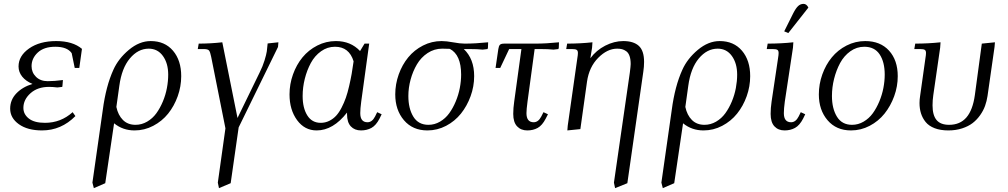

<svg xmlns="http://www.w3.org/2000/svg" viewBox="-20 -663 5179 986"><path d="M32.2 -105Q32.2 -150.4 64.2 -183.6Q96.2 -216.8 147 -231.9Q112.8 -246.1 94 -269.5Q75.2 -293 75.2 -321.8Q75.2 -376 129.4 -414.1Q183.6 -452.1 269 -452.1Q353.5 -452.1 400.9 -412.1L387.2 -314H363.8L348.1 -390.1Q325.2 -422.9 264.2 -422.9Q205.6 -422.9 173.8 -393.1Q142.1 -363.3 142.1 -323.2Q142.1 -291 164.8 -268.6Q187.5 -246.1 225.1 -246.1Q258.8 -246.1 303.2 -252L300.8 -224.1L299.8 -216.8L274.9 -213.9Q249.5 -216.8 231.9 -216.8Q172.9 -216.8 136.5 -184.1Q100.1 -151.4 100.1 -108.9Q100.1 -76.2 128.2 -54.2Q156.2 -32.2 210.9 -32.2Q292.5 -32.2 353 -86.9L367.2 -66.9Q294.4 6.8 195.8 6.8Q121.6 6.8 76.9 -25.1Q32.2 -57.1 32.2 -105Z M454.6 274.9 507.8 -98.1Q523.9 -220.7 562.5 -305.2Q587.9 -361.8 641.8 -407Q695.8 -452.1 753.9 -452.1Q826.2 -452.1 868.4 -402.6Q910.6 -353 910.6 -272Q910.6 -219.2 892.6 -168.7Q874.5 -118.2 843.3 -79.3Q812 -40.5 766.8 -16.8Q721.7 6.8 670.9 6.8Q610.8 6.8 565.9 -29.8L520.5 277.8L461.9 303.2ZM577.6 -113.8Q586.4 -71.8 611.3 -46.9Q636.2 -22 675.8 -22Q707.5 -22 735.6 -38.3Q763.7 -54.7 783 -81.3Q802.2 -107.9 816.4 -141.8Q830.6 -175.8 837.2 -211.2Q843.8 -246.6 843.8 -279.8Q843.8 -337.9 816.7 -375.5Q789.6 -413.1 743.7 -413.1Q689 -413.1 647 -363Q605 -313 592.8 -222.2Z M995.6 -411.1 1000.5 -439Q1061.5 -439 1121.6 -445.8L1199.7 -57.1L1313.5 -291Q1329.6 -323.2 1338.6 -353Q1347.7 -382.8 1350.1 -398.9Q1352.5 -415 1354.5 -439.9L1409.7 -445.8L1407.7 -421.9L1205.6 -8.8L1164.6 277.8L1104.5 303.2L1098.6 274.9L1137.7 -3.9L1064.5 -371.1Q1059.6 -396 1053.5 -403.6Q1047.4 -411.1 1026.4 -411.1Z M1466.8 -178.2Q1466.8 -231 1484.6 -280.8Q1502.4 -330.6 1533.4 -368.4Q1564.5 -406.2 1609.4 -429.2Q1654.3 -452.1 1705.1 -452.1Q1781.2 -452.1 1829.1 -400.9L1852.1 -439H1876L1835 -141.1Q1830.1 -104.5 1830.1 -82Q1830.1 -35.2 1867.2 -35.2Q1891.1 -35.2 1906.2 -64.9L1917 -86.9L1939.9 -76.2L1929.2 -54.2Q1911.1 -19 1887.5 -6.1Q1863.8 6.8 1834 6.8Q1801.3 6.8 1781.7 -13.9Q1762.2 -34.7 1762.2 -76.2V-85Q1690.9 6.8 1606 6.8Q1544.4 6.8 1505.6 -46.1Q1466.8 -99.1 1466.8 -178.2ZM1534.2 -169.9Q1534.2 -108.4 1558.1 -70.3Q1582 -32.2 1627 -32.2Q1650.4 -32.2 1670.7 -42.2Q1690.9 -52.2 1706.1 -68.6Q1721.2 -85 1734.1 -110.1Q1747.1 -135.3 1756.1 -160.9Q1765.1 -186.5 1772.9 -220.7Q1780.8 -254.9 1785.9 -283.4Q1791 -312 1795.9 -348.1Q1772.9 -422.9 1700.2 -422.9Q1661.1 -422.9 1628.7 -399.7Q1596.2 -376.5 1576.2 -339.4Q1556.2 -302.2 1545.2 -258.3Q1534.2 -214.4 1534.2 -169.9Z M2009.8 -178.2Q2009.8 -231 2027.6 -280.8Q2045.4 -330.6 2076.4 -368.4Q2107.4 -406.2 2152.3 -429.2Q2197.3 -452.1 2248 -452.1Q2272 -452.1 2307.1 -445.6Q2342.3 -439 2366.2 -439Q2421.9 -439 2486.8 -445.8L2485.8 -418L2483.9 -411.1L2459 -408.2Q2432.1 -411.1 2390.1 -411.1H2361.8Q2415 -360.8 2415 -272Q2415 -219.2 2396.7 -168.9Q2378.4 -118.7 2347.2 -79.6Q2315.9 -40.5 2270.8 -16.8Q2225.6 6.8 2174.8 6.8Q2099.1 6.8 2054.4 -45.7Q2009.8 -98.1 2009.8 -178.2ZM2077.1 -169.9Q2077.1 -105.5 2102.8 -63.7Q2128.4 -22 2180.2 -22Q2211.9 -22 2239.7 -38.3Q2267.6 -54.7 2286.9 -81.3Q2306.2 -107.9 2320.3 -141.8Q2334.5 -175.8 2341.3 -211.2Q2348.1 -246.6 2348.1 -279.8Q2348.1 -381.8 2290 -412.1Q2275.9 -413.1 2251 -413.1Q2210 -413.1 2176 -390.6Q2142.1 -368.2 2121.1 -332.5Q2100.1 -296.9 2088.6 -254.4Q2077.1 -211.9 2077.1 -169.9Z M2524.9 -314 2539.1 -411.1Q2541.5 -427.2 2547.4 -433.1Q2553.2 -439 2569.8 -439H2730Q2785.6 -439 2850.6 -445.8L2849.6 -418L2847.7 -411.1L2822.8 -408.2Q2795.9 -411.1 2753.9 -411.1H2725.6L2689 -141.1Q2683.6 -100.6 2683.6 -82Q2683.6 -35.2 2720.7 -35.2Q2744.6 -35.2 2759.8 -64.9L2771 -86.9L2793.9 -76.2L2782.7 -54.2Q2764.6 -19 2741.2 -6.1Q2717.8 6.8 2688 6.8Q2655.3 6.8 2635.5 -14.2Q2615.7 -35.2 2615.7 -78.1Q2615.7 -107.9 2620.6 -141.1L2657.7 -411.1H2594.7L2548.8 -314Z M2887.7 -411.1 2892.6 -439Q2959.5 -439 3022.5 -445.8L3020.5 -418L3011.7 -363.8Q3042 -404.8 3088.1 -428.5Q3134.3 -452.1 3180.7 -452.1Q3233.4 -452.1 3260.5 -427.5Q3287.6 -402.8 3287.6 -345.2Q3287.6 -320.3 3283.7 -294.9L3201.7 277.8L3138.7 303.2L3132.8 274.9L3214.4 -290Q3218.8 -324.2 3218.8 -334Q3218.8 -358.9 3212.9 -375.5Q3207 -392.1 3196 -399.9Q3185.1 -407.7 3174.3 -410.4Q3163.6 -413.1 3149.4 -413.1Q3098.6 -413.1 3052 -366Q3005.4 -318.8 2994.6 -244.1L2960.4 0L2893.6 6.8L2895.5 -17.1L2944.8 -363.8Q2947.8 -380.9 2947.8 -391.1Q2947.8 -402.8 2941.4 -407Q2935.1 -411.1 2917.5 -411.1Z M3376.5 274.9 3429.7 -98.1Q3445.8 -220.7 3484.4 -305.2Q3509.8 -361.8 3563.7 -407Q3617.7 -452.1 3675.8 -452.1Q3748 -452.1 3790.3 -402.6Q3832.5 -353 3832.5 -272Q3832.5 -219.2 3814.5 -168.7Q3796.4 -118.2 3765.1 -79.3Q3733.9 -40.5 3688.7 -16.8Q3643.6 6.8 3592.8 6.8Q3532.7 6.8 3487.8 -29.8L3442.4 277.8L3383.8 303.2ZM3499.5 -113.8Q3508.3 -71.8 3533.2 -46.9Q3558.1 -22 3597.7 -22Q3629.4 -22 3657.5 -38.3Q3685.5 -54.7 3704.8 -81.3Q3724.1 -107.9 3738.3 -141.8Q3752.4 -175.8 3759 -211.2Q3765.6 -246.6 3765.6 -279.8Q3765.6 -337.9 3738.5 -375.5Q3711.4 -413.1 3665.5 -413.1Q3610.8 -413.1 3568.8 -363Q3526.9 -313 3514.6 -222.2Z M3917.5 -411.1 3922.4 -439Q3991.2 -439 4054.2 -445.8L4052.2 -418L4010.3 -141.1Q4005.4 -104.5 4005.4 -82Q4005.4 -35.2 4042.5 -35.2Q4066.4 -35.2 4081.5 -64.9L4092.3 -86.9L4115.2 -76.2L4104.5 -54.2Q4086.4 -19 4062.7 -6.1Q4039.1 6.8 4009.3 6.8Q3976.6 6.8 3957 -14.2Q3937.5 -35.2 3937.5 -78.1Q3937.5 -107.9 3942.4 -141.1L3975.6 -363.8Q3978.5 -380.9 3978.5 -391.1Q3978.5 -402.8 3972.2 -407Q3965.8 -411.1 3948.2 -411.1ZM4007.3 -502 4053.2 -594.2Q4066.9 -621.1 4078.9 -632.1Q4090.8 -643.1 4106.4 -643.1Q4122.1 -643.1 4131.3 -624L4028.3 -493.2Z M4185.1 -178.2Q4185.1 -231 4202.9 -280.8Q4220.7 -330.6 4251.7 -368.4Q4282.7 -406.2 4327.6 -429.2Q4372.6 -452.1 4423.3 -452.1Q4501 -452.1 4545.7 -402.8Q4590.3 -353.5 4590.3 -272Q4590.3 -219.2 4572 -168.9Q4553.7 -118.7 4522.5 -79.6Q4491.2 -40.5 4446 -16.8Q4400.9 6.8 4350.1 6.8Q4274.4 6.8 4229.7 -45.7Q4185.1 -98.1 4185.1 -178.2ZM4252.4 -169.9Q4252.4 -105.5 4278.1 -63.7Q4303.7 -22 4355.5 -22Q4387.2 -22 4415 -38.3Q4442.9 -54.7 4462.2 -81.3Q4481.4 -107.9 4495.6 -141.8Q4509.8 -175.8 4516.6 -211.2Q4523.4 -246.6 4523.4 -279.8Q4523.4 -344.7 4497.3 -383.8Q4471.2 -422.9 4418.5 -422.9Q4379.4 -422.9 4346.9 -399.7Q4314.5 -376.5 4294.4 -339.4Q4274.4 -302.2 4263.4 -258.3Q4252.4 -214.4 4252.4 -169.9Z M4675.3 -411.1 4680.2 -439Q4747.1 -439 4810.1 -445.8L4808.1 -418L4772.9 -174.8Q4769 -147.9 4769 -122.1Q4769 -71.3 4789.6 -46.6Q4810.1 -22 4854 -22Q4910.2 -22 4942.9 -59.8Q4975.6 -97.7 4986.3 -174.8L5022 -439L5089.4 -445.8L5087.4 -421.9L5051.3 -169.9Q5047.4 -143.6 5038.6 -119.1Q5029.8 -94.7 5013.4 -71.5Q4997.1 -48.3 4975.1 -31.2Q4953.1 -14.2 4920.9 -3.7Q4888.7 6.8 4850.1 6.8Q4809.6 6.8 4779.8 -4.6Q4750 -16.1 4733.6 -36.4Q4717.3 -56.6 4709.7 -80.8Q4702.1 -105 4702.1 -133.8Q4702.1 -151.4 4705.1 -169.9L4732.4 -363.8Q4735.4 -380.9 4735.4 -391.1Q4735.4 -402.8 4729 -407Q4722.7 -411.1 4705.1 -411.1Z"/></svg>

Font: Dihjauti S
Style: Italic
Weight: 400
Italic angle: -9°
Designer: T. Christopher White
Version: Version 3.0.0